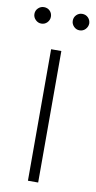

<svg xmlns="http://www.w3.org/2000/svg" viewBox="-93 -748 394 785"><g transform="rotate(10 104.0 -355.0)"><path d="M82.5 0V-545.9H125V0ZM24.4 -642.1Q10.7 -642.1 0.5 -652.3Q-9.8 -662.6 -9.8 -676.3Q-9.8 -690.9 0.5 -700.7Q10.7 -710.4 24.4 -710.4Q39.1 -710.4 48.8 -700.7Q58.6 -690.9 58.6 -676.3Q58.6 -662.6 48.8 -652.3Q39.1 -642.1 24.4 -642.1ZM183.1 -642.1Q169.4 -642.1 159.4 -652.3Q149.4 -662.6 149.4 -676.3Q149.4 -690.9 159.4 -700.7Q169.4 -710.4 183.1 -710.4Q197.8 -710.4 207.5 -700.7Q217.3 -690.9 217.8 -676.3Q217.3 -662.6 207.5 -652.3Q197.8 -642.1 183.1 -642.1Z"/></g></svg>

Font: Inter Tight ExtraLight
Style: Regular
Weight: 250
Designer: Rasmus Andersson
Foundry: rsms
Version: Version 3.004